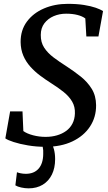

<svg xmlns="http://www.w3.org/2000/svg" viewBox="-20 -772 578 1024"><path d="M222.5 11Q174 11 129.5 3.5Q85 -4 52.8 -14.5Q20.5 -25 8.5 -34L34 -178H100L104.5 -73Q124 -59 156.5 -50.5Q189 -42 223 -42Q255.5 -42 283.2 -50Q311 -58 332.5 -73.5Q354 -89 366.2 -112.5Q378.5 -136 379.5 -166.5Q381 -202.5 364.8 -230.2Q348.5 -258 319.2 -281.5Q290 -305 252.5 -328.5Q222.5 -347.5 193.8 -369Q165 -390.5 141.5 -416.8Q118 -443 104.2 -475.5Q90.5 -508 90 -547.5Q89.5 -611 123.5 -656.8Q157.5 -702.5 214.8 -727Q272 -751.5 341.5 -751.5Q391 -751.5 428 -745.5Q465 -739.5 490.2 -730.8Q515.5 -722 529.5 -713L505 -577.5H440.5L435 -673.5Q419.5 -685.5 393.2 -692.2Q367 -699 332.5 -699Q297 -699 266.5 -686Q236 -673 216.8 -647.8Q197.5 -622.5 197.5 -585.5Q197 -546.5 215.5 -518Q234 -489.5 265.5 -465.8Q297 -442 336.5 -417Q375 -392 410.8 -363.5Q446.5 -335 469.2 -298.2Q492 -261.5 492.5 -211Q493 -147 459.8 -96.8Q426.5 -46.5 366 -17.8Q305.5 11 222.5 11ZM227 -14.5 253 -12.5Q261.5 1 267.8 24.5Q274 48 274 76.5Q274 124 256.8 159Q239.5 194 207.8 213.2Q176 232.5 132.5 232.5Q113 232.5 93 228Q73 223.5 62 216.5L70.5 146.5Q76.5 149.5 90 152.2Q103.5 155 117.5 155Q161.5 155 185.8 127.5Q210 100 210.5 49.5Q211.5 27 208 12.8Q204.5 -1.5 201 -12.5Z"/></svg>

Font: Merriweather Medium
Style: Italic
Weight: 500
Italic angle: -7.8°
Version: Version 2.101